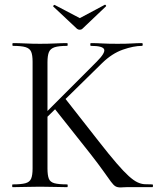

<svg xmlns="http://www.w3.org/2000/svg" viewBox="-20 -812 690 833"><path d="M121.4 -81V-544Q121.4 -573 115.2 -587.5Q109 -602 90.7 -607.5Q72.4 -613 36 -613Q33.8 -613 33.8 -619Q33.8 -625 36 -625Q60.4 -625 90.4 -623.5Q120.4 -622 153.2 -622Q188.8 -622 218.4 -623.5Q248 -625 271.4 -625Q273.6 -625 273.6 -619Q273.6 -613 271.4 -613Q235 -613 216.8 -607Q198.6 -601 192.3 -586Q186 -571 186 -542V-81Q186 -52 191.8 -37Q197.6 -22 216.2 -17Q234.8 -12 271.4 -12Q273.8 -12 273.8 -6Q273.8 0 271.4 0Q247 0 217.9 -1Q188.8 -2 153.2 -2Q120.4 -2 89.8 -1Q59.2 0 34.8 0Q32.8 0 32.8 -6Q32.8 -12 34.8 -12Q71.4 -12 90.1 -17Q108.8 -22 115.1 -37Q121.4 -52 121.4 -81ZM371.8 -145 213.2 -345.2 262.8 -384.6 408.6 -198.6Q454 -140.4 485.4 -104.1Q516.8 -67.8 538.1 -48.5Q559.4 -29.2 575.8 -21.4Q592.2 -13.6 607.3 -12.8Q622.4 -12 640.8 -12Q643.8 -12 643.8 -6Q643.8 0 640.8 0Q596 0 569 0Q542 0 528.8 0Q520.2 0 514.4 0.6Q508.6 1.2 503 1.2Q489.2 1.2 480.8 -3.8Q472.4 -8.8 461.3 -23.8Q450.2 -38.8 429.8 -67.8Q409.4 -96.8 371.8 -145ZM142.4 -286.8 399.6 -544.4Q437.4 -582.2 431.9 -597.6Q426.4 -613 374 -613Q371.8 -613 371.8 -619Q371.8 -625 374 -625Q398.6 -625 423.8 -623.5Q449 -622 490.2 -622Q529.4 -622 552.2 -623.5Q575 -625 596.2 -625Q599.2 -625 599.2 -619Q599.2 -613 596.2 -613Q559.8 -613 512.8 -596.5Q465.8 -580 423.2 -538.4L167 -287ZM314.2 -687 211.2 -783.6Q209.4 -785.8 212.8 -788.8Q216.2 -791.8 217.2 -790.6L326.2 -733.4L434.2 -791Q436.2 -792.8 439.1 -789.4Q442 -786 439.2 -784L337.2 -687Q333.2 -683 326.2 -683Q319.2 -683 314.2 -687Z"/></svg>

Font: Cormorant Infant Light
Style: Regular
Weight: 300
Designer: Christian Thalmann (Catharsis Fonts)
Foundry: Catharsis Fonts
Version: Version 4.001